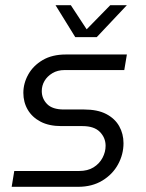

<svg xmlns="http://www.w3.org/2000/svg" viewBox="-20 -720 562 740"><path d="M25 0 35 -61H285Q318 -61 340.5 -75Q363 -89 375 -111.5Q387 -134 387 -158Q387 -189 365 -211.5Q343 -234 298 -234H217Q169 -234 136.5 -251Q104 -268 87 -297Q70 -326 70 -362Q70 -399 89 -433Q108 -467 144.5 -488.5Q181 -510 234 -510H469L459 -450H229Q202 -450 182 -438Q162 -426 151.5 -408Q141 -390 141 -369Q141 -340 161.5 -319Q182 -298 226 -298H304Q356 -298 389.5 -280.5Q423 -263 439.5 -233.5Q456 -204 456 -168Q456 -125 435 -86.5Q414 -48 374.5 -24Q335 0 281 0ZM270 -577 194 -700H253L314 -607L405 -700H469L353 -577Z"/></svg>

Font: MuseoModerno Light
Style: Italic
Weight: 300
Italic angle: -9°
Designer: Pablo Cosgaya, Héctor Gatti, Marcela Romero, and the Authors of The MuseoModerno Project.
Foundry: Omnibus-Type Team
Version: Version 1.003